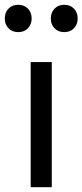

<svg xmlns="http://www.w3.org/2000/svg" viewBox="-32 -781 344 801"><path d="M184 -522V0H96V-522ZM-12 -704Q-12 -729 3.5 -745Q19 -761 44 -761Q69 -761 84.5 -745Q100 -729 100 -704Q100 -679 84.5 -663Q69 -647 44 -647Q19 -647 3.5 -663Q-12 -679 -12 -704ZM180 -704Q180 -729 195.5 -745Q211 -761 236 -761Q261 -761 276.5 -745Q292 -729 292 -704Q292 -679 276.5 -663Q261 -647 236 -647Q211 -647 195.5 -663Q180 -679 180 -704Z"/></svg>

Font: AmikoRegular
Style: Regular
Weight: 400
Designer: Pablo Impallari, Rodrigo Fuenzalida, Andres Torresi
Foundry: Impallari Type
Version: Version 1.000; ttfautohint (v1.3)